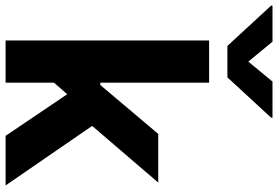

<svg xmlns="http://www.w3.org/2000/svg" viewBox="-238 -820 994 686"><g transform="rotate(90 259.0 -477.0)"><path d="M297.4 -271.5 197.3 -156.7 197.8 -338.4H219.7L394.5 -545.4H568.4L333.5 -271.5ZM211.4 0H60.5V-727.1H211.4ZM578.6 0H401.4L240.7 -237.8L341.8 -344.2ZM-64 -953.6H64.9L136.2 -867.2L207.5 -953.6H336.4V-948.7L192.4 -792.5H80.1L-64 -948.7Z"/></g></svg>

Font: My Font
Style: Bold
Weight: 500
Designer: Rasmus Andersson
Foundry: rsms
Version: Version 0.001